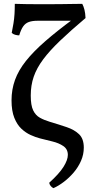

<svg xmlns="http://www.w3.org/2000/svg" viewBox="-20 -730 480 999"><path d="M258 249Q250 245 244 238Q238 231 236 221Q288 174 310.5 138Q333 102 333 76Q333 46 309.5 30Q286 14 252.5 6Q219 -2 188 -10Q165 -16 139.5 -27.5Q114 -39 91.5 -60Q69 -81 54.5 -117Q40 -153 40 -208Q40 -264 58 -314Q76 -364 115 -413Q154 -462 216 -516Q278 -570 365 -634L362 -622H175Q148 -622 130 -615.5Q112 -609 100.5 -592.5Q89 -576 80 -546Q70 -546 59 -549Q48 -552 41 -559Q46 -584 50 -608Q54 -632 55.5 -657Q57 -682 57 -710Q79 -709 121.5 -708.5Q164 -708 211 -708Q255 -708 294.5 -708.5Q334 -709 364 -709.5Q394 -710 408 -710Q415 -697 419.5 -679Q424 -661 425 -636Q348 -571 293.5 -519Q239 -467 205 -421.5Q171 -376 155.5 -331Q140 -286 140 -233Q140 -182 152.5 -156Q165 -130 187.5 -117.5Q210 -105 240 -96Q287 -82 327 -68.5Q367 -55 391.5 -31.5Q416 -8 416 38Q416 74 401.5 107Q387 140 363.5 167.5Q340 195 312.5 216Q285 237 258 249Z"/></svg>

Font: Vollkorn
Style: Regular
Weight: 400
Designer: Friedrich Althausen
Foundry: Friedrich Althausen
Version: Version 4.104